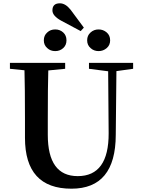

<svg xmlns="http://www.w3.org/2000/svg" viewBox="-20 -1122 857 1161"><path d="M528 -831Q507 -849 507 -878Q507 -908 528 -926Q548 -944 576 -944Q604 -944 625 -926Q646 -908 646 -878Q646 -849 625 -831Q604 -813 576 -813Q548 -813 528 -831ZM350 -997Q297 -1026 297 -1059Q297 -1102 342 -1102Q376 -1102 407 -1063L487 -955L468 -934ZM266 -831Q245 -849 245 -878Q245 -908 266 -926Q285 -944 314 -944Q342 -944 362 -926Q382 -908 382 -878Q382 -849 362 -831Q342 -813 314 -813Q285 -813 266 -831ZM785 -706 684 -692 680 -306Q679 19 412 19Q131 19 131 -289V-400Q131 -598 128 -697L40 -706V-742H374V-706L272 -696Q269 -599 269 -400V-307Q269 -57 450 -57Q638 -57 637 -317L634 -691L518 -706V-742H785Z"/></svg>

Font: Source Han Serif JP
Style: Bold
Weight: 700
Designer: Ryoko NISHIZUKA  (kana & ideographs); Frank Grießhammer (Latin, Greek & Cyrillic); Wenlong ZHANG  (bopomofo); Sandoll Co
Foundry: Adobe Systems Incorporated
Version: Version 1.000;PS 1;hotconv 16.6.53;makeotf.lib2.5.65590